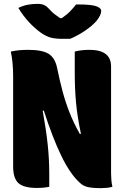

<svg xmlns="http://www.w3.org/2000/svg" viewBox="-20 -967 640 994"><path d="M235 0Q207 6 171 6Q104 6 76 -18.5Q48 -43 48 -106V-570Q48 -645 36 -700Q58 -705 80 -707Q102 -709 125 -709Q198 -709 231.5 -688.5Q265 -668 276 -614Q289 -550 304 -494Q319 -438 340 -384.5Q361 -331 393 -274H399Q380 -365 373.5 -437Q367 -509 367 -589V-700Q400 -709 443 -709Q555 -709 555 -623V-71Q555 -54 556.5 -35.5Q558 -17 562 0Q548 4 533 5.5Q518 7 504 7Q459 7 435 1.5Q411 -4 394 -20Q343 -66 297.5 -160Q252 -254 207 -394H201Q219 -294 227 -218.5Q235 -143 235 -66ZM343 -766H303Q267 -766 243.5 -772Q220 -778 191 -798Q159 -821 129 -853.5Q99 -886 75 -926Q100 -938 124 -942.5Q148 -947 174 -947Q197 -947 210.5 -940Q224 -933 237 -918Q247 -906 259.5 -896Q272 -886 291 -873H300Q329 -893 346 -911.5Q363 -930 374 -944H380Q454 -944 479 -934.5Q504 -925 504 -911Q504 -889 479 -858Q457 -833 419.5 -807.5Q382 -782 343 -766Z"/></svg>

Font: Recursive Mn Csl St Blk
Style: Regular
Weight: 900
Monospace: yes
Version: Version 1.079;hotconv 1.0.112;makeotfexe 2.5.65598; ttfautoh